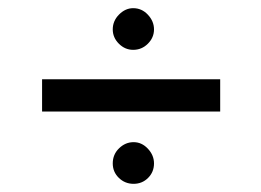

<svg xmlns="http://www.w3.org/2000/svg" viewBox="-20 -548 640 470"><path d="M306 -426Q286 -426 271 -441Q256 -456 256 -476Q256 -497 271.5 -512.5Q287 -528 306 -528Q327 -528 342 -512Q357 -496 357 -476Q357 -456 342 -441Q327 -426 306 -426ZM83 -275V-354H519V-275ZM307 -98Q286 -98 271 -112.5Q256 -127 256 -148Q256 -170 271.5 -185Q287 -200 307 -200Q327 -200 342 -184Q357 -168 357 -148Q357 -127 342.5 -112.5Q328 -98 307 -98Z"/></svg>

Font: Inconsolata Expanded Medium
Style: Regular
Weight: 500
Width: 7
Monospace: yes
Designer: Raph Levien, Cyreal, Brenton Simpson
Foundry: Raph Levien, Cyreal, Google
Version: Version 3.001; ttfautohint (v1.8.2.53-6de2)